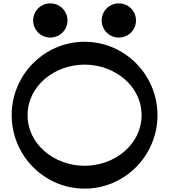

<svg xmlns="http://www.w3.org/2000/svg" viewBox="-20 -1081 999 1135"><path d="M379 -960C379 -987 368 -1013 349 -1032C330 -1051 304 -1061 277 -1061C251 -1061 225 -1051 206 -1032C187 -1013 176 -987 176 -960C176 -933 187 -907 206 -888C225 -869 251 -859 277 -859C304 -859 330 -869 349 -888C368 -907 379 -933 379 -960ZM784 -960C784 -987 773 -1013 754 -1032C735 -1051 709 -1061 682 -1061C656 -1061 630 -1051 611 -1032C592 -1013 581 -987 581 -960C581 -933 592 -907 611 -888C630 -869 656 -859 682 -859C709 -859 735 -869 754 -888C773 -907 784 -933 784 -960ZM911 -400C911 -639 718 -834 480 -834C242 -834 49 -639 49 -400C49 -161 242 34 480 34C718 34 911 -161 911 -400ZM143 -400C143 -572 301 -699 480 -699C659 -699 817 -572 817 -400C817 -228 659 -101 480 -101C301 -101 143 -228 143 -400Z"/></svg>

Font: Nupuram Expanded Bold
Style: Regular
Weight: 700
Width: 7
Designer: Santhosh Thottingal (santhosh.thottingal@gmail.com)
Foundry: SMC
Version: Version 1.000